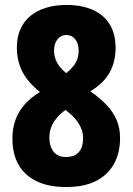

<svg xmlns="http://www.w3.org/2000/svg" viewBox="-20 -744 535 774"><path d="M248 -724Q310 -724 354.5 -704Q399 -684 422.5 -645.5Q446 -607 446 -551Q446 -512 434.5 -479.5Q423 -447 400.5 -421.5Q378 -396 344 -376Q382 -350 409 -321.5Q436 -293 450 -260.5Q464 -228 464 -188Q464 -127 439 -82.5Q414 -38 366 -14Q318 10 247 10Q176 10 127.5 -13.5Q79 -37 54.5 -80.5Q30 -124 30 -185Q30 -227 42.5 -261Q55 -295 79.5 -323Q104 -351 141 -373Q111 -397 90 -424Q69 -451 58.5 -483Q48 -515 48 -552Q48 -607 72.5 -645.5Q97 -684 142.5 -704Q188 -724 248 -724ZM179 -189Q179 -154 196 -132.5Q213 -111 245 -111Q269 -111 284.5 -120Q300 -129 307.5 -146Q315 -163 315 -187Q315 -207 308 -224.5Q301 -242 288.5 -258.5Q276 -275 256 -291L244 -301Q223 -285 208.5 -268Q194 -251 186.5 -231.5Q179 -212 179 -189ZM248 -603Q226 -603 212 -586Q198 -569 198 -540Q198 -521 204 -505Q210 -489 220.5 -475.5Q231 -462 247 -449Q264 -463 275 -476.5Q286 -490 291.5 -505Q297 -520 297 -540Q297 -569 283 -586Q269 -603 248 -603Z"/></svg>

Font: Noto Sans Display Condensed ExtraBold
Style: Regular
Weight: 800
Width: 3
Designer: Monotype Design Team
Foundry: Monotype Imaging Inc.
Version: Version 2.003